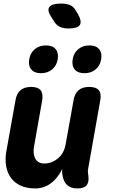

<svg xmlns="http://www.w3.org/2000/svg" viewBox="-20 -1048 640 1078"><path d="M415 10Q378 10 357.5 -8.5Q337 -27 331 -63Q329 -72 328.5 -81.5Q328 -91 330 -100Q304 -47 265 -18.5Q226 10 178 10Q130 10 95.5 -6Q61 -22 41 -50Q21 -78 14.5 -115Q8 -152 15 -195L67 -485Q73 -523 95 -541.5Q117 -560 155 -560Q193 -560 208 -541.5Q223 -523 217 -485L171 -225Q168 -208 169 -191Q170 -174 176.5 -160.5Q183 -147 195.5 -138.5Q208 -130 229 -130Q252 -130 272 -138.5Q292 -147 308 -161Q324 -175 334 -194Q344 -213 348 -235L393 -485Q399 -523 421 -541.5Q443 -560 481 -560Q519 -560 534.5 -541.5Q550 -523 543 -485L475 -101Q473 -91 473.5 -82Q474 -73 476 -63Q481 -26 466.5 -8Q452 10 415 10ZM454 -637Q417 -637 399.5 -658Q382 -679 388 -715Q394 -751 419.5 -772Q445 -793 482 -793Q519 -793 536.5 -772Q554 -751 548 -715Q542 -679 516.5 -658Q491 -637 454 -637ZM210 -637Q173 -637 155.5 -658Q138 -679 144 -715Q150 -751 175.5 -772Q201 -793 238 -793Q275 -793 292.5 -772Q310 -751 304 -715Q298 -679 272.5 -658Q247 -637 210 -637ZM285 -926 269 -951Q243 -989 257 -1008.5Q271 -1028 322 -1028Q353 -1028 373 -1019.5Q393 -1011 406 -988L418 -968Q441 -927 428 -907.5Q415 -888 364 -888Q338 -888 318 -896.5Q298 -905 285 -926Z"/></svg>

Font: Maple Mono NL ExtraBold
Style: Italic
Weight: 800
Italic angle: -10°
Monospace: yes
Designer: subframe7536
Version: Version 7.000